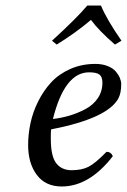

<svg xmlns="http://www.w3.org/2000/svg" viewBox="-20 -673 465 703"><path d="M349.6 -652.8Q371.1 -601.1 424.8 -523.9L400.9 -509.8Q342.3 -560.5 313 -600.1Q257.3 -552.7 187.5 -509.8L170.4 -523.9Q260.3 -606 299.8 -652.8ZM355 -370.1Q355 -391.6 344.2 -399.9Q333.5 -408.2 306.2 -408.2Q216.3 -408.2 173.8 -237.3Q206.1 -241.2 234.9 -249.8Q263.7 -258.3 292.2 -273.2Q320.8 -288.1 337.9 -313.2Q355 -338.4 355 -370.1ZM167 -199.2Q166 -191.4 166 -165Q166 -101.1 185.8 -75.4Q205.6 -49.8 242.2 -49.8Q279.3 -49.8 304 -62.3Q328.6 -74.7 370.1 -117.2Q386.2 -117.2 393.1 -101.1Q307.1 9.8 206.1 9.8Q146.5 9.8 114.7 -32.7Q83 -75.2 83 -142.1Q83 -181.6 91.6 -221.9Q100.1 -262.2 119.6 -301.5Q139.2 -340.8 167 -371.1Q194.8 -401.4 236.8 -420.2Q278.8 -439 329.1 -439Q354.5 -439 374 -431.2Q393.6 -423.3 403.8 -411.4Q414.1 -399.4 418.9 -387.5Q423.8 -375.5 423.8 -365.2Q423.8 -332.5 413.6 -313Q374.5 -239.7 167 -199.2Z"/></svg>

Font: Linux Libertine G
Style: Italic
Weight: 400
Italic angle: -12°
Designer: Philipp H. Poll
Foundry: Philipp H. Poll
Version: Version 5.1.3